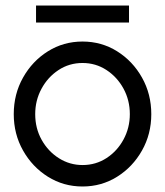

<svg xmlns="http://www.w3.org/2000/svg" viewBox="-20 -665 600 698"><path d="M280 13Q211 13 154.2 -22.5Q97.5 -58 63.8 -117.8Q30 -177.5 30 -250Q30 -323 63.8 -383Q97.5 -443 154.2 -478.5Q211 -514 280 -514Q349 -514 405.8 -478.5Q462.5 -443 496.2 -383Q530 -323 530 -250Q530 -177.5 496.2 -117.8Q462.5 -58 405.8 -22.5Q349 13 280 13ZM280 -65Q328.5 -65 367.5 -90.5Q406.5 -116 429.2 -158.2Q452 -200.5 452 -250Q452 -300.5 429 -342.8Q406 -385 367 -410.5Q328 -436 280 -436Q231.5 -436 192.5 -410.2Q153.5 -384.5 130.8 -342.2Q108 -300 108 -250Q108 -198.5 131.5 -156.5Q155 -114.5 194.2 -89.8Q233.5 -65 280 -65ZM111 -645H449V-583H111Z"/></svg>

Font: Urbanist
Style: Regular
Weight: 400
Designer: Corey Hu
Foundry: Corey Hu
Version: Version 1.330; ttfautohint (v1.8.4.7-5d5b)